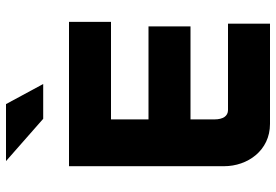

<svg xmlns="http://www.w3.org/2000/svg" viewBox="-160 -760 920 640"><g transform="rotate(-90 300.0 -440.0)"><path d="M66 -670V-153C66 -75 118 0 207 0H541V-140H253C233 -140 222 -157 222 -185V-265H532V-405H222V-530H547V-670ZM83 -880 224 -756H340L273 -880Z"/></g></svg>

Font: LT Wave Mono Black
Style: Regular
Weight: 900
Designer: Daniel Lyons
Version: Version 2.5 (Glyphs App)